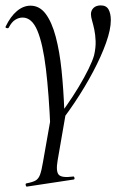

<svg xmlns="http://www.w3.org/2000/svg" viewBox="-24 -416 465 711"><path d="M171 72.4 169.6 44.2Q195.8 12.8 221 -23Q246.2 -58.8 267.5 -94.3Q288.8 -129.8 303.7 -160.2Q318.6 -190.6 324.4 -211Q331 -239.8 330.1 -263.7Q329.2 -287.6 325.2 -306.4Q321.2 -325.2 317 -339.4Q312.8 -353.6 312.8 -363.4Q312.8 -377.6 322.5 -386.8Q332.2 -396 349.4 -396Q369.6 -396 378 -380.9Q386.4 -365.8 386.4 -341.2Q386.4 -306.8 368.7 -257.2Q351 -207.6 320.8 -150.5Q290.6 -93.4 251.9 -35.6Q213.2 22.2 171 72.4ZM75.8 275Q72.8 276 71.3 270Q69.8 264 73.8 263Q96.2 258.8 107.3 252.7Q118.4 246.6 124.2 231.1Q130 215.6 135 185L168.4 -4.4L219.8 2.6L189.4 178Q182.4 218.6 193.5 231Q204.6 243.4 246 237.8Q250 236.2 251.6 242Q253.2 247.8 249 248.8ZM162.8 63.8Q157.2 -68.4 146 -161.1Q134.8 -253.8 114.5 -302.4Q94.2 -351 59.6 -351Q45.8 -351 32.5 -342.8Q19.2 -334.6 8.8 -314.4Q7 -310.4 1 -311.9Q-5 -313.4 -3.2 -317.4Q15 -355.4 38.8 -375.2Q62.6 -395 88.8 -395Q122.6 -395 145.3 -364.5Q168 -334 182.4 -279.8Q196.8 -225.6 204 -155.2Q211.2 -84.8 214.2 -5.6Z"/></svg>

Font: Cormorant Light
Style: Italic
Weight: 300
Italic angle: -10°
Designer: Christian Thalmann (Catharsis Fonts)
Foundry: Catharsis Fonts
Version: Version 4.000